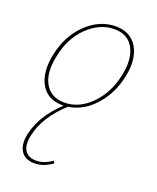

<svg xmlns="http://www.w3.org/2000/svg" viewBox="-132 -489 700 858"><g transform="rotate(20 218.0 -60.0)"><path d="M270 -410Q341 -410 373 -355.5Q405 -301 387 -215Q369 -129 315 -69Q261 -9 191 1Q99 84 79 179Q69 225 85 250.5Q101 276 139 276Q177 276 214 249L220 260Q178 290 136 290Q91 290 71.5 259.5Q52 229 63 178Q83 85 171 3H165Q94 3 62.5 -51.5Q31 -106 49 -194Q69 -291 131.5 -350.5Q194 -410 270 -410ZM370 -215Q387 -295 360 -345.5Q333 -396 268 -396Q200 -396 142 -340.5Q84 -285 66 -194Q48 -110 76.5 -60.5Q105 -11 169 -11Q239 -11 295.5 -69Q352 -127 370 -215Z"/></g></svg>

Font: EauTest Thin
Style: Italic
Weight: 250
Italic angle: -12°
Designer: Christian Thalmann (Catharsis Fonts)
Version: Version 0.001;PS 000.001;hotconv 1.0.88;makeotf.lib2.5.64775